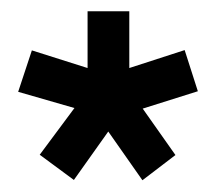

<svg xmlns="http://www.w3.org/2000/svg" viewBox="-20 -501 378 335"><path d="M11.7 -340.8 35.6 -413.1 132.8 -382.3V-481.4H205.6V-382.3L302.2 -413.6L325.2 -341.8L229 -311.5L286.1 -230.5L228.5 -186.5L168.9 -271.5L108.9 -187L49.3 -231L109.9 -312.5Z"/></svg>

Font: News Cycle
Style: Bold
Weight: 700
Version: Version 0.5.1